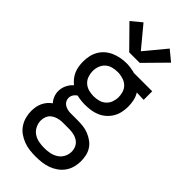

<svg xmlns="http://www.w3.org/2000/svg" viewBox="-305 -826 1109 1109"><g transform="rotate(45 250.0 -271.5)"><path d="M250 223Q225 223 200 220Q175 217 151.5 208Q128 199 107.5 184.5Q87 170 73 149Q59 128 52.5 103.5Q46 79 46 54Q46 37 49 20Q52 3 59.5 -13Q67 -29 78 -42Q89 -55 103 -65Q90 -79 82.5 -98Q75 -117 75 -137Q75 -162 86 -185.5Q97 -209 116 -225Q101 -237 89 -252Q77 -267 69.5 -284.5Q62 -302 59 -321Q56 -340 56 -359Q56 -383 61 -406.5Q66 -430 78 -450.5Q90 -471 108 -486.5Q126 -502 148 -511.5Q170 -521 193.5 -525.5Q217 -530 240 -530Q256 -530 271 -528Q286 -526 300 -523L309 -520H460V-450L402 -452Q415 -431 420 -407Q425 -383 425 -359Q425 -336 420 -312.5Q415 -289 403 -268.5Q391 -248 373 -232Q355 -216 333 -206.5Q311 -197 287.5 -193.5Q264 -190 240 -190Q223 -190 206.5 -192Q190 -194 173 -198Q161 -191 153 -178.5Q145 -166 145 -151Q145 -139 150.5 -128.5Q156 -118 166 -111Q176 -104 187.5 -101Q199 -98 211 -97Q212 -97 213 -97Q214 -97 215 -97Q218 -97 220.5 -97Q223 -97 226 -97H274Q297 -97 319 -94.5Q341 -92 362 -83.5Q383 -75 401.5 -62Q420 -49 432.5 -30Q445 -11 450 11Q455 33 455 56Q455 81 448.5 105.5Q442 130 427.5 150.5Q413 171 392.5 185.5Q372 200 348.5 208.5Q325 217 300 220Q275 223 250 223ZM240 -260Q261 -260 281.5 -265.5Q302 -271 317.5 -285Q333 -299 340 -319Q347 -339 347 -359Q347 -378 341 -397Q335 -416 321.5 -429.5Q308 -443 289.5 -449.5Q271 -456 251 -458H240Q240 -458 239.5 -458Q239 -458 239 -458Q219 -458 198.5 -452.5Q178 -447 163 -433Q148 -419 141 -399.5Q134 -380 134 -359Q134 -339 141 -319Q148 -299 163.5 -285Q179 -271 199.5 -265.5Q220 -260 240 -260ZM250 153Q273 153 295.5 148.5Q318 144 337 132Q356 120 367 99.5Q378 79 378 56Q378 37 370 19.5Q362 2 346 -8.5Q330 -19 311.5 -23Q293 -27 274 -27H226Q223 -27 220 -27Q217 -27 215 -27Q198 -26 181 -21Q164 -16 150.5 -5.5Q137 5 130.5 21Q124 37 124 54Q124 77 134.5 98Q145 119 163.5 131.5Q182 144 204.5 148.5Q227 153 250 153ZM207 -585 80 -714 143 -766 250 -637 357 -766 420 -714 293 -585Z"/></g></svg>

Font: Zed Sans
Style: Regular
Weight: 400
Designer: Belleve Invis
Foundry: Belleve Invis
Version: Version 1.0.0; ttfautohint (v1.8.4)